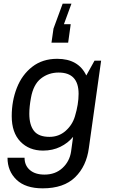

<svg xmlns="http://www.w3.org/2000/svg" viewBox="-20 -842 623 1048"><path d="M451 -430 496 -511H532L465 -34Q452 65 390 125.5Q328 186 213 186Q119 186 70 139Q21 92 21 19H114Q114 61 143 86Q172 111 223 111Q282 111 321 75Q360 39 368 -15L379 -95Q351 -61 309 -40.5Q267 -20 215 -20Q139 -20 91.5 -69Q44 -118 44 -208Q44 -291 72 -362.5Q100 -434 156 -477.5Q212 -521 292 -521Q408 -521 451 -430ZM149 -308Q140 -260 140 -221Q140 -160 165.5 -127.5Q191 -95 250 -95Q301 -95 338 -127.5Q375 -160 389 -207Q409 -273 409 -330Q409 -446 300 -446Q245 -446 203.5 -413.5Q162 -381 149 -308ZM329 -710H366L352 -609H261L272 -686L322 -822H370Z"/></svg>

Font: Chivo
Style: Italic
Weight: 400
Italic angle: -8.05°
Designer: Hector Gatti
Foundry: Omnibus-Type
Version: Version 1.007